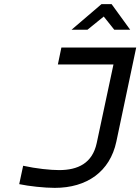

<svg xmlns="http://www.w3.org/2000/svg" viewBox="-20 -900 679 929"><path d="M266 -77C224 -77 155 -84 92 -98L73 -9C120 1 195 9 245 9C400 9 512 -69 543 -215L639 -670H277L260 -588H529L448 -208C427 -110 357 -77 266 -77ZM326 -756H403L482 -820L533 -756H610L520 -880H471Z"/></svg>

Font: LT Wave Mono
Style: Italic
Weight: 400
Designer: Daniel Lyons
Version: Version 2.5 (Glyphs App)